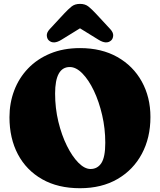

<svg xmlns="http://www.w3.org/2000/svg" viewBox="-20 -974 844 1014"><path d="M402.5 -720Q516.5 -720 600 -672.8Q683.5 -625.5 729 -543Q774.5 -460.5 774.5 -356Q774.5 -246.5 729.2 -161.8Q684 -77 600.5 -28.5Q517 20 402.5 20Q286 20 202.5 -27.5Q119 -75 74.5 -159.2Q30 -243.5 30 -355Q30 -430 55 -496Q80 -562 128 -612.2Q176 -662.5 245.2 -691.2Q314.5 -720 402.5 -720ZM536 -220Q536 -295 519.5 -366.2Q503 -437.5 475.8 -494.8Q448.5 -552 415.2 -586Q382 -620 348.5 -620Q271 -620 271 -480Q271 -403 288.2 -331.5Q305.5 -260 333.5 -203.8Q361.5 -147.5 394.2 -114.5Q427 -81.5 458 -81.5Q495 -81.5 515.5 -113Q536 -144.5 536 -220ZM567 -760.5Q542.5 -738 500.5 -764L402.5 -824.5L304.5 -764Q262.5 -738 238 -760.5Q228.5 -769 227.2 -785.5Q226 -802 242.5 -820L318.5 -902Q340 -925 357.5 -939.2Q375 -953.5 402.5 -953.5Q430 -953.5 447.5 -939.2Q465 -925 486.5 -902L562.5 -820Q579 -802 577.8 -785.5Q576.5 -769 567 -760.5Z"/></svg>

Font: Fraunces 9pt SuperSoft Black
Style: Regular
Weight: 900
Version: Version 1.000;[b76b70a41]